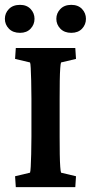

<svg xmlns="http://www.w3.org/2000/svg" viewBox="-26 -771 374 791"><path d="M39.1 0 36.1 -44.9 97.7 -59.6Q99.6 -64.5 100.6 -84Q101.6 -103.5 102.5 -135.7Q103.5 -168 103.5 -208V-364.3Q103.5 -406.2 102.5 -438.5Q101.6 -470.7 100.6 -490.7Q99.6 -510.7 97.7 -513.7L36.1 -528.3L39.1 -573.2H284.2L287.1 -528.3L225.6 -513.7Q223.6 -509.8 222.2 -490.2Q220.7 -470.7 220.2 -438.5Q219.7 -406.2 219.7 -364.3V-208Q219.7 -168 220.2 -135.7Q220.7 -103.5 222.2 -84Q223.6 -64.5 225.6 -59.6L287.1 -44.9L284.2 0ZM56.6 -635.7Q27.3 -635.7 10.7 -652.8Q-5.9 -669.9 -5.9 -693.4Q-5.9 -716.8 10.7 -733.9Q27.3 -751 56.6 -751Q84 -751 100.1 -733.9Q116.2 -716.8 116.2 -693.4Q116.2 -669.9 100.1 -652.8Q84 -635.7 56.6 -635.7ZM267.6 -635.7Q239.3 -635.7 222.7 -652.8Q206.1 -669.9 206.1 -693.4Q206.1 -716.8 222.7 -733.9Q239.3 -751 267.6 -751Q295.9 -751 312 -733.9Q328.1 -716.8 328.1 -693.4Q328.1 -669.9 312 -652.8Q295.9 -635.7 267.6 -635.7Z"/></svg>

Font: Crimson Pro ExtraLight SemiBold
Style: Regular
Weight: 600
Version: Version 1.002